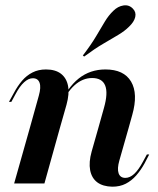

<svg xmlns="http://www.w3.org/2000/svg" viewBox="-20 -689 594 721"><path d="M349.2 -208.1 370.2 -283.1Q386.3 -339.5 375 -367.7Q363.7 -396 325.8 -396Q290.3 -396 260.1 -369Q229.8 -341.9 204 -284.7L201.6 -289.5Q233.1 -360.5 275.8 -394.4Q318.5 -428.2 375.8 -428.2Q445.2 -428.2 472.2 -382.7Q499.2 -337.1 476.6 -257.3L462.9 -208.1ZM91.9 -208.1 125.8 -329.8Q134.7 -361.3 128.6 -378.2Q122.6 -395.2 103.2 -395.2Q87.1 -395.2 70.6 -380.2Q54 -365.3 37.9 -334.7L22.6 -306.5H13.7L32.3 -340.3Q46 -366.1 62.9 -385.9Q79.8 -405.6 102 -416.9Q124.2 -428.2 152.4 -428.2Q187.9 -428.2 208.9 -412.1Q229.8 -396 235.5 -366.5Q241.1 -337.1 229.8 -296L204.8 -208.1ZM33.1 0 91.9 -208.1H204.8L146.8 0ZM428.2 -86.3Q419.4 -55.6 425.4 -38.3Q431.5 -21 450.8 -21Q467.7 -21 483.9 -35.9Q500 -50.8 516.1 -80.6L531.5 -108.9H540.3L522.6 -75Q508.9 -50 491.5 -30.2Q474.2 -10.5 452.4 0.8Q430.6 12.1 401.6 12.1Q366.1 11.3 345.2 -4.4Q324.2 -20.2 318.5 -50Q312.9 -79.8 324.2 -120.2L349.2 -208.1H462.9ZM296 -476.6 291.1 -480.6Q322.6 -521.8 341.1 -553.2Q359.7 -584.7 373.8 -608.1Q387.9 -631.5 405.6 -648.4Q422.6 -665.3 443.5 -668.5Q464.5 -671.8 479 -656.5Q491.9 -643.5 487.9 -625.4Q483.9 -607.3 464.5 -588.7Q448.4 -572.6 424.2 -558.1Q400 -543.5 368.1 -525Q336.3 -506.5 296 -476.6Z"/></svg>

Font: Playfair 144pt
Style: Bold Italic
Weight: 700
Italic angle: -15.6°
Designer: Claus Eggers Sørensen
Foundry: Claus Eggers Sørensen
Version: Version 2.203